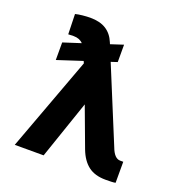

<svg xmlns="http://www.w3.org/2000/svg" viewBox="-132 -842 907 964"><g transform="rotate(20 321.0 -360.0)"><path d="M392.6 -567.4 358.9 -556.2 522.5 -159.2Q542 -106.4 573.2 -106.4H589.8V5.9Q581.5 7.8 567.1 8.3Q552.7 8.8 537.1 8.8Q479.5 8.8 444.3 -18.1Q409.2 -44.9 388.7 -98.6L309.6 -311L203.1 0H48.8L234.9 -502.9L230 -514.2L96.7 -470.7V-564.5L190.4 -594.7Q172.4 -614.3 139.6 -614.3Q123 -614.3 111.3 -613.3L108.4 -720.7Q122.6 -724.6 146.2 -727.1Q169.9 -729.5 187.5 -729.5Q239.7 -729.5 272.2 -708.7Q304.7 -688 321.3 -647.5L325.2 -638.2L392.6 -660.2Z"/></g></svg>

Font: Pretendard GOV
Style: Bold
Weight: 700
Designer: Base glyphs from Inter by Rasmus Andersson; Hangeul glyphs from Noto Sans CJK(Source Han Sans) by Jang Soo-young and Kan
Foundry: Kil Hyung-jin
Version: Version 1.309